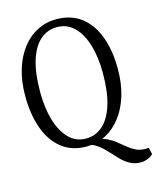

<svg xmlns="http://www.w3.org/2000/svg" viewBox="-134 -844 918 1118"><g transform="rotate(-15 325.0 -284.5)"><path d="M576.5 182Q538.5 182 509.8 166Q481 150 457.2 125.5Q433.5 101 410.2 75.2Q387 49.5 360.5 29.5Q334 9.5 300 3L352 -15.5Q390.5 -12.5 419.2 1.2Q448 15 471.5 33.8Q495 52.5 517 70.8Q539 89 563.8 101Q588.5 113 620 113Q627.5 113 632.2 112.2Q637 111.5 640.5 111L649.5 152Q635 167 614.2 174.5Q593.5 182 576.5 182ZM298.5 11Q208.5 12.5 147 -35Q85.5 -82.5 54.5 -168.2Q23.5 -254 23.5 -366Q23.5 -454.5 45.5 -525.5Q67.5 -596.5 106.8 -647Q146 -697.5 198.8 -724.2Q251.5 -751 312.5 -751Q401.5 -751 462.2 -704.8Q523 -658.5 554.2 -574.5Q585.5 -490.5 585.5 -378.5Q585.5 -290.5 563.8 -219.2Q542 -148 503 -97Q464 -46 411.8 -18.2Q359.5 9.5 298.5 11ZM303 -34.5Q360 -34.5 403.5 -72.8Q447 -111 471 -187.5Q495 -264 495 -378.5Q495 -474.5 472.8 -548.2Q450.5 -622 408 -663.8Q365.5 -705.5 305 -705.5Q247.5 -705.5 204.5 -668.2Q161.5 -631 137.5 -555.5Q113.5 -480 113.5 -366Q113.5 -270 135.5 -195.2Q157.5 -120.5 199.8 -77.5Q242 -34.5 303 -34.5Z"/></g></svg>

Font: Merriweather 24pt SemiCondensed Light
Style: Regular
Weight: 300
Width: 4
Designer: Eben Sorkin
Foundry: Eben Sorkin
Version: Version 2.100